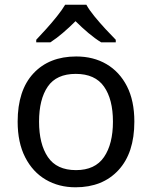

<svg xmlns="http://www.w3.org/2000/svg" viewBox="-20 -786 645 816"><path d="M551 -269Q551 -136 483.5 -63Q416 10 301 10Q230 10 174.5 -22.5Q119 -55 87 -117.5Q55 -180 55 -269Q55 -402 122 -474Q189 -546 304 -546Q377 -546 432.5 -513.5Q488 -481 519.5 -419.5Q551 -358 551 -269ZM146 -269Q146 -174 183.5 -118.5Q221 -63 303 -63Q384 -63 422 -118.5Q460 -174 460 -269Q460 -364 422 -418Q384 -472 302 -472Q220 -472 183 -418Q146 -364 146 -269ZM347 -766Q359 -744 381.5 -716.5Q404 -689 428.5 -662.5Q453 -636 472 -617V-606H410Q384 -622 356 -645.5Q328 -669 301 -696Q274 -669 247 -646Q220 -623 194 -606H134V-617Q153 -637 176.5 -663Q200 -689 222 -716.5Q244 -744 257 -766Z"/></svg>

Font: Noto Sans Elymaic
Style: Regular
Weight: 400
Designer: Morgane Pierson
Foundry: Google LLC
Version: Version 1.002; ttfautohint (v1.8.4.7-5d5b)